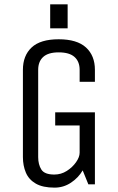

<svg xmlns="http://www.w3.org/2000/svg" viewBox="-20 -845 540 880"><path d="M233 -330H415V0H385L359 -64Q339 -30 305 -7.5Q271 15 230 15Q176 15 144 -3.5Q112 -22 98.5 -54Q85 -86 85 -125V-525Q85 -590 125 -627.5Q165 -665 249 -665Q333 -665 374 -627.5Q415 -590 415 -525V-470H345V-525Q345 -563 321.5 -584Q298 -605 249 -605Q201 -605 178 -584Q155 -563 155 -525V-125Q155 -91 169.5 -68Q184 -45 229 -45Q260 -45 286 -61.5Q312 -78 328.5 -101.5Q345 -125 345 -145V-270H233ZM210 -715V-825H290V-715Z"/></svg>

Font: Unica One
Style: Regular
Weight: 400
Designer: Eduardo Rodriguez Tunni
Foundry: Eduardo Rodriguez Tunni
Version: Version 2.000; ttfautohint (v1.8.4.7-5d5b);gftools[0.9.23]